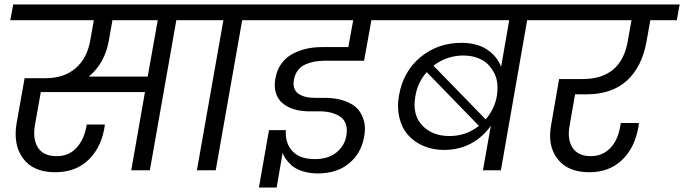

<svg xmlns="http://www.w3.org/2000/svg" viewBox="-20 -760 3054 857"><path d="M465.8 -579.1Q447.8 -476.6 376 -418H639.2L684.1 -669.9H481.9ZM25.9 -669.9 39.1 -740.2H911.1L897.9 -669.9H767.1L648.9 0H565.9L627 -349.1H162.1L136.2 -203.1Q125 -139.2 149.4 -101.1Q173.8 -63 232.9 -63Q288.6 -63 323 -101.8Q357.4 -140.6 367.2 -204.1H448.2Q436 -107.4 377.9 -49.3Q319.8 8.8 226.1 8.8Q128.9 8.8 83.3 -52.5Q37.6 -113.8 54.2 -210.9L89.8 -411.1H183.1Q266.6 -411.1 317.9 -455.8Q369.1 -500.5 382.8 -579.1L398.9 -669.9Z M858.9 0 977.1 -669.9H844.7L856.9 -740.2H1203.6L1191.9 -669.9H1061L942.9 0Z M1136.7 -669.9 1147.9 -740.2H1801.8L1789.6 -669.9H1637.7L1611.8 -525.9L1605 -488.8H1427.7Q1404.8 -488.8 1384.5 -485.1Q1364.3 -481.4 1344.2 -472.9Q1324.2 -464.4 1310.3 -446.8Q1296.4 -429.2 1292 -404.8Q1284.2 -362.3 1310.8 -342.8Q1337.4 -323.2 1385.7 -323.2H1429.7Q1461.4 -323.2 1489 -317.6Q1516.6 -312 1542 -299.3Q1567.4 -286.6 1582.8 -266.1Q1598.1 -245.6 1605.5 -216.3Q1612.8 -187 1605 -147.9Q1592.3 -76.2 1538.3 -31Q1484.4 14.2 1397 14.2Q1359.4 13.7 1329.1 3.7Q1298.8 -6.3 1281.5 -22Q1264.2 -37.6 1254.6 -51.8Q1245.1 -65.9 1241.7 -79.1L1214.8 77.1H1135.7L1180.7 -179.2H1255.9Q1252 -121.1 1285.2 -85.4Q1318.4 -49.8 1385.7 -49.8Q1444.8 -49.8 1481.4 -79.3Q1518.1 -108.9 1525.9 -153.8Q1531.2 -184.6 1523.4 -206.5Q1515.6 -228.5 1496.8 -240.5Q1478 -252.4 1455.1 -257.8Q1432.1 -263.2 1403.8 -263.2H1351.6Q1318.4 -264.2 1290.5 -272.9Q1262.7 -281.7 1241.7 -298.8Q1220.7 -315.9 1211.7 -344.2Q1202.6 -372.6 1209 -408.2Q1215.3 -447.3 1235.8 -475.6Q1256.3 -503.9 1285.9 -519.5Q1315.4 -535.2 1347.9 -542.5Q1380.4 -549.8 1417 -549.8H1534.7L1556.6 -669.9Z M2135.7 0 2170.9 -199.2Q2138.2 -150.4 2084.2 -120.6Q2030.3 -90.8 1961.9 -90.8Q1912.1 -90.8 1870.6 -108.4Q1829.1 -126 1801.5 -157.2Q1773.9 -188.5 1762.7 -234.1Q1751.5 -279.8 1760.7 -333Q1779.3 -440.9 1856.7 -504.9Q1934.1 -568.8 2039.6 -568.8Q2108.4 -568.8 2153.3 -539.3Q2198.2 -509.8 2216.8 -461.9L2252.9 -669.9H1722.7L1734.9 -740.2H2476.6L2464.8 -669.9H2333L2215.8 0ZM2047.9 -512.2Q1974.6 -512.2 1914.6 -466.8L2147.9 -227.1Q2188.5 -275.4 2197.8 -332Q2201.7 -358.4 2200 -384Q2198.2 -409.7 2186.5 -432.9Q2174.8 -456.1 2157.2 -473.6Q2139.6 -491.2 2111.1 -501.7Q2082.5 -512.2 2047.9 -512.2ZM1986.8 -152.8Q2060.1 -152.8 2117.7 -198.2L1884.8 -438Q1843.8 -392.6 1834 -330.1Q1819.3 -249 1864 -200.9Q1908.7 -152.8 1986.8 -152.8Z M2412.6 -669.9 2424.8 -740.2H3013.7L3001 -669.9H2882.8L2865.7 -574.2Q2845.2 -460.9 2777.8 -399.9Q2710.4 -338.9 2596.7 -338.9H2546.9L2522.9 -202.1Q2510.7 -139.6 2535.2 -101.3Q2559.6 -63 2616.7 -63Q2668.5 -63 2702.9 -97.9Q2737.3 -132.8 2747.6 -191.9L2751 -210.9H2831.5Q2829.6 -197.3 2829.6 -193.8Q2813.5 -100.1 2756.3 -45.7Q2699.2 8.8 2610.8 8.8Q2513.7 8.8 2467.8 -51.5Q2421.9 -111.8 2440.9 -207L2475.6 -407.2H2580.6Q2751.5 -407.2 2781.7 -574.2L2798.8 -669.9Z"/></svg>

Font: SVN-Poppins
Style: Italic
Weight: 400
Italic angle: -10°
Designer: Ninad Kale (Devanagari), Jonny Pinhorn (Latin)
Foundry: Indian Type Foundry
Version: Version 3.002 2017